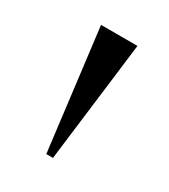

<svg xmlns="http://www.w3.org/2000/svg" viewBox="-77 -758 286 324"><g transform="rotate(30 65.5 -596.5)"><path d="M59 -479 30 -714H101L72 -479Z"/></g></svg>

Font: Noto Serif Display Light
Style: Regular
Weight: 300
Designer: Monotype Design Team
Foundry: Monotype Imaging Inc.
Version: Version 2.009